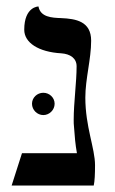

<svg xmlns="http://www.w3.org/2000/svg" viewBox="-20 -574 357 594"><path d="M244 -272C244 -330 262 -391 262 -448C262 -508 215 -516 169 -518C140 -519 105 -521 99 -554C99 -554 55 -554 55 -482C55 -442 99 -413 170 -409C197 -407 217 -394 217 -369C217 -320 208 -256 208 -204C208 -196 208 -188 209 -181C211 -152 213 -128 218 -100H48L16 0H270C273 -14 274 -35 274 -63C274 -115 244 -182 244 -272ZM79 -253C79 -234 95 -218 114 -218C133 -218 149 -234 149 -253C149 -272 133 -287 114 -287C95 -287 79 -272 79 -253Z"/></svg>

Font: Libertinus Serif
Style: Regular
Weight: 400
Designer: Philipp H. Poll, Khaled Hosny
Foundry: Caleb Maclennan
Version: Version 7.050;RELEASE